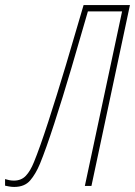

<svg xmlns="http://www.w3.org/2000/svg" viewBox="-59 -734 533 758"><path d="M-3 4Q38 4 60 -21.5Q82 -47 99 -88Q122 -144 155 -245.5Q188 -347 223 -465.5Q258 -584 288 -689H423L276 0H302L454 -714H271Q238 -600 201.5 -478Q165 -356 131.5 -253Q98 -150 75 -94Q61 -59 43 -40Q25 -21 -4 -21Q-15 -21 -23.5 -23Q-32 -25 -39 -27V-1Q-34 0 -24 2Q-14 4 -3 4Z"/></svg>

Font: Noto Sans Display Condensed Thin
Style: Italic
Weight: 250
Width: 3
Italic angle: -12°
Designer: Monotype Design Team
Foundry: Monotype Imaging Inc.
Version: Version 1.900